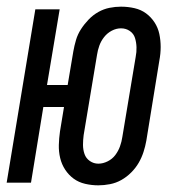

<svg xmlns="http://www.w3.org/2000/svg" viewBox="-25 -548 545 576"><path d="M270 8Q250 8 230.5 3.5Q211 -1 196 -12Q181 -23 170.5 -39Q160 -55 155.5 -74Q151 -93 151.5 -113Q152 -133 155 -154L167 -227H105L68 0H-5L81 -520H154L116 -293H178L195 -394Q198 -411 203 -428Q208 -445 218 -460.5Q228 -476 241 -489.5Q254 -503 270 -512Q286 -521 303.5 -524.5Q321 -528 338 -528Q359 -528 378.5 -523.5Q398 -519 413 -508Q428 -497 438.5 -481Q449 -465 453 -446Q457 -427 457 -407Q457 -387 453 -366L414 -126Q411 -109 405.5 -92Q400 -75 391 -59.5Q382 -44 368.5 -30.5Q355 -17 339 -8Q323 1 305 4.5Q287 8 270 8ZM270 -57Q284 -57 298 -64Q312 -71 321 -83Q330 -95 335 -109Q340 -123 342 -137L382 -377Q385 -392 384.5 -406.5Q384 -421 380 -434Q376 -447 364.5 -455Q353 -463 338 -463Q324 -463 310.5 -456Q297 -449 287.5 -437Q278 -425 273 -411Q268 -397 266 -383L226 -143Q224 -128 224 -113.5Q224 -99 228.5 -86Q233 -73 244.5 -65Q256 -57 270 -57Z"/></svg>

Font: Iosevka Term Curly Oblique
Style: Regular
Weight: 400
Italic angle: -9°
Designer: Belleve Invis
Foundry: Belleve Invis
Version: Version 32.3.0